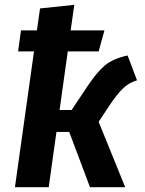

<svg xmlns="http://www.w3.org/2000/svg" viewBox="-20 -776 600 796"><path d="M389 -271 499 0H353L267 -229H214L182 0H42L121 -563H55L67 -650H133L146 -741L288 -756L273 -650H413L389 -563H261L227 -320H277L341 -416Q380 -475 414 -504Q448 -533 509 -546L548 -443Q515 -434 489 -408.5Q463 -383 432 -336Z"/></svg>

Font: Fira Sans SemiBold
Style: Italic
Weight: 600
Italic angle: -8°
Designer: bBox Type GmbH & Carrois Corporate GbR & Edenspiekermann AG
Foundry: bBox Type GmbH & Carrois Corporate GbR & Edenspiekermann AG
Version: Version 4.301